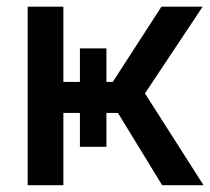

<svg xmlns="http://www.w3.org/2000/svg" viewBox="-20 -542 616 562"><path d="M61 0V-522.5H165.5V-302.2H310.1L452.6 -522.5H573.2L404.3 -268.6L575.7 0H454.6L325.2 -211.4H165.5V0ZM213.9 -400.4H291.5V-112.3H213.9Z"/></svg>

Font: Inter 28pt Medium
Style: Regular
Weight: 500
Designer: Rasmus Andersson
Foundry: rsms
Version: Version 4.001;git-66647c0bb